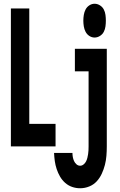

<svg xmlns="http://www.w3.org/2000/svg" viewBox="-20 -780 640 1023"><path d="M484 -580Q469 -580 456 -588.5Q443 -597 436 -610.5Q429 -624 426.5 -639.5Q424 -655 424 -670Q424 -685 426.5 -700.5Q429 -716 436 -729.5Q443 -743 456 -751.5Q469 -760 484 -760Q499 -760 512.5 -751.5Q526 -743 533 -729.5Q540 -716 542 -700.5Q544 -685 544 -670Q544 -655 542 -639.5Q540 -624 533 -610.5Q526 -597 512.5 -588.5Q499 -580 484 -580ZM38 0V-735H136V-120H276V0ZM407 223Q385 223 364.5 216Q344 209 327.5 194.5Q311 180 300 161Q289 142 282 121Q275 100 272 78.5Q269 57 268 35H366Q366 46 368 57Q370 68 374.5 78Q379 88 387.5 95.5Q396 103 407 103Q417 103 425.5 96Q434 89 438.5 80Q443 71 445.5 61Q448 51 449.5 41Q451 31 451.5 20.5Q452 10 452 0V-400H379V-520H549V0Q549 25 547 50Q545 75 539 98.5Q533 122 522.5 145Q512 168 495.5 186Q479 204 455.5 213.5Q432 223 407 223Z"/></svg>

Font: Iosevka Custom Heavy Extended
Style: Regular
Weight: 900
Width: 7
Monospace: yes
Designer: Belleve Invis
Foundry: Belleve Invis
Version: Version 11.2.4; ttfautohint (v1.8.4)